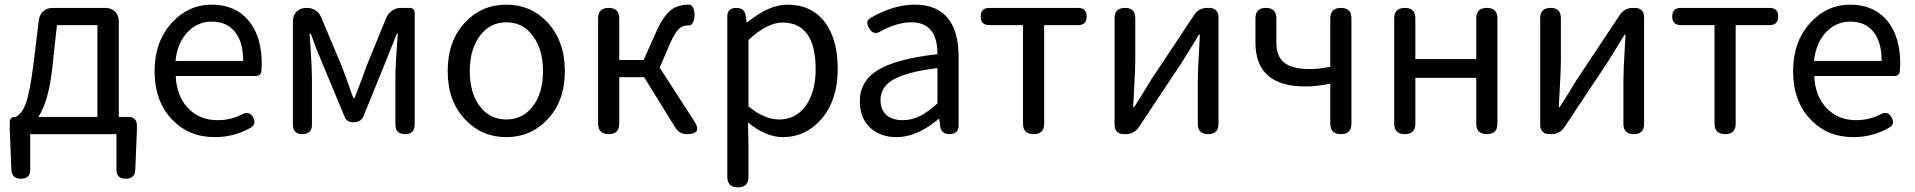

<svg xmlns="http://www.w3.org/2000/svg" viewBox="-20 -577 8237 826"><path d="M70 192Q31 192 29 154L22 -17V-51Q22 -74 45 -74H48Q74 -88 90 -128Q109 -181 124 -302L147 -490Q150 -514 166 -528.5Q182 -543 206 -543H433Q459 -543 475 -527Q491 -511 491 -485V-74H533Q550 -74 559.5 -64.5Q569 -55 569 -38V-17L562 154Q560 192 521 192Q481 192 481 153V0H295H110V153Q110 192 70 192ZM145 -74H272H399V-469H225L205 -285Q189 -140 145 -74Z M905 13Q793 13 721 -62Q645 -141 645 -271Q645 -398 720 -480Q791 -557 890 -557Q992 -557 1050 -488Q1106 -420 1106 -302Q1106 -290 1104 -270Q1102 -250 1079 -250H919H736Q740 -163 789.5 -111.5Q839 -60 916 -60Q973 -60 1021 -85Q1052 -102 1069 -72Q1084 -43 1059 -28Q987 13 905 13ZM735 -315H880H1026Q1026 -397 990.5 -440.5Q955 -484 891 -484Q831 -484 788 -440Q743 -393 735 -315Z M1281 0Q1240 0 1240 -41V-485Q1240 -511 1256 -527Q1272 -543 1298 -543H1301Q1321 -543 1338 -532Q1355 -521 1362 -502L1452 -288Q1460 -266 1475 -225Q1492 -178 1500 -155H1505Q1509 -166 1518 -188Q1544 -254 1555 -288L1642 -501Q1650 -520 1667 -531.5Q1684 -543 1704 -543H1711H1741Q1764 -543 1764 -520V-41Q1764 0 1723 0Q1681 0 1681 -41V-245Q1681 -292 1691 -429Q1691 -431 1691 -432H1687Q1676 -402 1651 -342Q1641 -316 1636 -304L1545 -80Q1534 -51 1502 -51H1499Q1471 -51 1462 -76L1367 -304Q1340 -367 1317 -432H1312Q1313 -414 1316 -372Q1322 -278 1322 -245V-41Q1322 0 1281 0Z M2158 13Q2053 13 1982 -62Q1906 -141 1906 -271.5Q1906 -402 1982 -482Q2053 -557 2158 -557Q2264 -557 2334 -482Q2410 -401 2410 -271Q2410 -141 2334 -62Q2263 13 2158 13ZM2158 -63Q2229 -63 2272.5 -120Q2316 -177 2316 -271Q2316 -365 2272 -423Q2230 -481 2158 -481Q2088 -481 2044.5 -423Q2001 -365 2001 -271Q2001 -177 2044 -120Q2087 -63 2158 -63Z M2599 0Q2553 0 2553 -45V-498Q2553 -543 2599 -543Q2644 -543 2644 -498V-319H2749L2803 -440Q2833 -508 2868 -535Q2897 -557 2945 -557Q2946 -557 2947 -557Q2961 -554 2966 -532Q2970 -512 2966 -494Q2964 -485 2959 -477Q2953 -467 2946 -468Q2945 -468 2943 -468Q2919 -468 2903 -455Q2884 -438 2864 -393L2818 -286L2966 -57Q3004 0 2935 0Q2903 0 2886 -27L2751 -245H2697H2644V-45Q2644 0 2599 0Z M3155 229Q3109 229 3109 184V-157V-506Q3109 -543 3148 -543Q3184 -543 3188 -509L3192 -481H3195Q3288 -557 3368 -557Q3471 -557 3529 -481Q3584 -408 3584 -280Q3584 -146 3513 -64Q3446 13 3348 13Q3275 13 3198 -50L3200 45V184Q3200 229 3155 229ZM3333 -63Q3402 -63 3445 -120Q3489 -180 3489 -279Q3489 -480 3346 -480Q3281 -480 3200 -405V-262V-120Q3267 -63 3333 -63Z M3838 13Q3768 13 3724 -27Q3679 -69 3679 -141Q3679 -229 3759 -277Q3838 -324 4013 -344Q4013 -481 3901 -481Q3839 -481 3768 -442Q3737 -423 3719 -456Q3710 -472 3711 -482Q3712 -492 3727 -501Q3825 -557 3916 -557Q4012 -557 4060 -496Q4104 -439 4104 -334V-167V-37Q4104 0 4065 0Q4029 0 4025 -34L4021 -65H4018Q3924 13 3838 13ZM3864 -60Q3902 -60 3939 -78Q3971 -95 4013 -132V-208V-284Q3880 -268 3822 -234Q3768 -202 3768 -147Q3768 -103 3796 -80Q3821 -60 3864 -60Z M4427 0Q4381 0 4381 -45V-469H4236Q4199 -469 4199 -506Q4199 -543 4236 -543H4427H4618Q4655 -543 4655 -506Q4655 -469 4618 -469H4472V-45Q4472 0 4427 0Z M4814 0Q4796 0 4785.5 -10.5Q4775 -21 4775 -39V-499Q4775 -543 4820 -543Q4864 -543 4864 -499V-316Q4864 -279 4859 -191Q4856 -141 4855 -116H4859Q4895 -172 4931 -232L5117 -512Q5137 -543 5174 -543H5183Q5201 -543 5211.5 -532.5Q5222 -522 5222 -504V-271V-44Q5222 0 5178 0Q5133 0 5133 -44V-227Q5133 -274 5140 -390Q5141 -415 5142 -428H5138Q5134 -422 5126 -408Q5082 -338 5066 -311L4880 -31Q4860 0 4823 0Z M5749 0Q5703 0 5703 -45V-217Q5646 -205 5596 -205Q5381 -205 5381 -394V-498Q5381 -543 5426 -543Q5471 -543 5471 -498V-394Q5471 -334 5505.5 -307Q5540 -280 5615 -280Q5659 -280 5703 -290V-498Q5703 -543 5749 -543Q5794 -543 5794 -498V-271V-45Q5794 0 5749 0Z M6024 0Q5978 0 5978 -45V-498Q5978 -543 6024 -543Q6069 -543 6069 -498V-323H6331V-498Q6331 -543 6377 -543Q6422 -543 6422 -498V-45Q6422 0 6377 0Q6331 0 6331 -45V-242H6200H6069V-45Q6069 0 6024 0Z M6645 0Q6627 0 6616.5 -10.5Q6606 -21 6606 -39V-499Q6606 -543 6651 -543Q6695 -543 6695 -499V-316Q6695 -279 6690 -191Q6687 -141 6686 -116H6690Q6726 -172 6762 -232L6948 -512Q6968 -543 7005 -543H7014Q7032 -543 7042.5 -532.5Q7053 -522 7053 -504V-271V-44Q7053 0 7009 0Q6964 0 6964 -44V-227Q6964 -274 6971 -390Q6972 -415 6973 -428H6969Q6965 -422 6957 -408Q6913 -338 6897 -311L6711 -31Q6691 0 6654 0Z M7402 0Q7356 0 7356 -45V-469H7211Q7174 -469 7174 -506Q7174 -543 7211 -543H7402H7593Q7630 -543 7630 -506Q7630 -469 7593 -469H7447V-45Q7447 0 7402 0Z M7954 13Q7842 13 7770 -62Q7694 -141 7694 -271Q7694 -398 7769 -480Q7840 -557 7939 -557Q8041 -557 8099 -488Q8155 -420 8155 -302Q8155 -290 8153 -270Q8151 -250 8128 -250H7968H7785Q7789 -163 7838.5 -111.5Q7888 -60 7965 -60Q8022 -60 8070 -85Q8101 -102 8118 -72Q8133 -43 8108 -28Q8036 13 7954 13ZM7784 -315H7929H8075Q8075 -397 8039.5 -440.5Q8004 -484 7940 -484Q7880 -484 7837 -440Q7792 -393 7784 -315Z"/></svg>

Font: GenSenRounded JP R
Style: Regular
Weight: 400
Version: Version 1.501;PS 1;hotconv 16.6.51;makeotf.lib2.5.65220